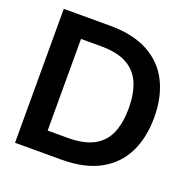

<svg xmlns="http://www.w3.org/2000/svg" viewBox="-125 -822 934 943"><g transform="rotate(20 342.5 -350.0)"><path d="M51 0V-700H292Q414 -700 493.5 -656.5Q573 -613 612 -534.5Q651 -456 651 -350Q651 -244 612 -165.5Q573 -87 493.5 -43.5Q414 0 292 0ZM181 -111H285Q372 -111 423 -139.5Q474 -168 496 -221.5Q518 -275 518 -350Q518 -424 496 -478Q474 -532 423 -561Q372 -590 285 -590H181Z"/></g></svg>

Font: HostGroteskBold
Style: Bold
Weight: 700
Designer: Doukan Karapınar based on Poppins by Indian Type Foundry, Jonny Pinhorn
Foundry: Element Type
Version: Version 1.001; ttfautohint (v1.8.4.7-5d5b)